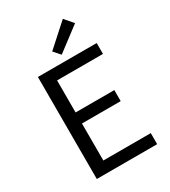

<svg xmlns="http://www.w3.org/2000/svg" viewBox="-209 -968 945 1069"><g transform="rotate(-30 263.5 -433.5)"><path d="M90 0V-656H468V-586H173V-380H422V-309H173V-71H478V0ZM267 -697 230 -739 372 -867 419 -812Z"/></g></svg>

Font: Processing Sans Pro
Style: Regular
Weight: 400
Designer: Paul D. Hunt
Foundry: Adobe Systems Incorporated
Version: Version 2.020;PS 2.000;hotconv 1.0.86;makeotf.lib2.5.63406